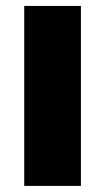

<svg xmlns="http://www.w3.org/2000/svg" viewBox="-20 -610 364 630"><path d="M59.5 0V-590.5H245.5V0Z"/></svg>

Font: Anybody ExtraExpanded Regular
Style: Bold
Weight: 700
Width: 8
Designer: Tyler Finck
Foundry: Etcetera Type Company
Version: Version 1.010; ttfautohint (v1.8.3) -l 8 -r 50 -G 200 -x 14 